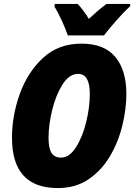

<svg xmlns="http://www.w3.org/2000/svg" viewBox="-20 -947 683 977"><path d="M509 -767Q532 -797 571.5 -842Q611 -887 642 -915L643 -927H522Q501 -912 478.5 -892.5Q456 -873 432 -851Q421 -870 404.5 -892Q388 -914 375 -927H259L257 -914Q276 -883 295 -841Q314 -799 325 -767ZM623 -469Q623 -590 566.5 -657.5Q510 -725 395 -725Q277 -725 198.5 -652Q120 -579 80.5 -468.5Q41 -358 41 -246Q41 10 274 10Q365 10 431 -35Q497 -80 539.5 -152Q582 -224 602.5 -308Q623 -392 623 -469ZM227 -246Q227 -311 245.5 -387Q264 -463 298 -517Q332 -571 378 -571Q437 -571 437 -469Q437 -401 418.5 -325.5Q400 -250 366.5 -197.5Q333 -145 290 -145Q258 -145 242.5 -168.5Q227 -192 227 -246Z"/></svg>

Font: Noto Sans Display SemiCondensed Black
Style: Italic
Weight: 900
Width: 4
Designer: Monotype Design team
Foundry: Monotype Imaging Inc.
Version: 1.000